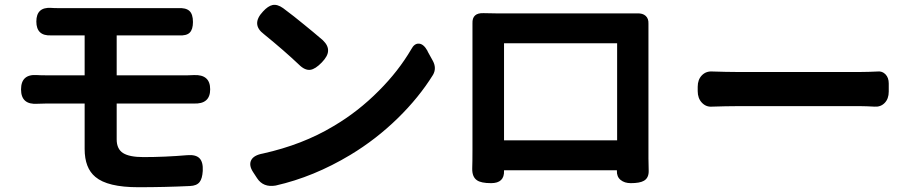

<svg xmlns="http://www.w3.org/2000/svg" viewBox="-20 -755 3812 803"><path d="M558 28Q430 28 379 -15Q334 -52 334 -132V-322H174Q151 -322 137 -321Q68 -316 68 -381Q68 -446 135 -441Q149 -440 174 -440H334V-607H227Q211 -607 194 -607Q132 -604 132 -665Q132 -726 194 -722Q204 -721 227 -721H463H699Q712 -721 724 -721Q757 -723 772 -709.5Q787 -696 787 -663Q787 -632 773.5 -618.5Q760 -605 728 -607Q714 -607 699 -607H468V-440H764Q780 -440 791 -441Q859 -444 859 -381.5Q859 -319 790 -322Q779 -322 767 -322H468V-172Q468 -132 494.5 -115Q521 -98 580 -98Q669 -98 763 -106Q799 -109 814.5 -93Q830 -77 828 -40Q826 -8 815 6Q803 22 774 23Q669 28 558 28Z M1055 -10 1038 -36Q1020 -64 1030.5 -85Q1041 -106 1080 -113Q1246 -150 1374 -227Q1478 -288 1565 -376Q1646 -457 1700 -549Q1713 -574 1732.5 -572.5Q1752 -571 1768 -542L1769 -539L1790 -501Q1807 -470 1791 -442Q1732 -347 1644 -261Q1553 -172 1445 -107Q1292 -15 1133 21Q1081 30 1055 -10ZM1230 -485Q1170 -542 1084 -612Q1029 -653 1080 -707Q1101 -730 1120 -734Q1140 -738 1164 -721Q1211 -686 1252 -652Q1288 -623 1330 -587Q1354 -564 1352 -541Q1351 -520 1326 -494Q1299 -466 1278 -463Q1255 -460 1230 -485Z M2034 11Q1992 11 1975 -1Q1954 -15 1955 -51Q1956 -77 1956 -127V-606Q1956 -632 1956 -657Q1954 -702 2003 -700Q2024 -699 2058 -699H2327H2597Q2621 -699 2645 -699Q2668 -700 2680.5 -688.5Q2693 -677 2692 -656Q2692 -631 2692 -606V-126Q2692 -117 2692 -92Q2693 -59 2693 -42Q2694 -11 2673 1Q2656 11 2618 11Q2592 11 2575.5 -2.5Q2559 -16 2560 -41V-43H2088V-41Q2090 11 2034 11ZM2088 -168H2324H2561V-574H2088Z M2898 -374V-392Q2898 -422 2915.5 -440Q2933 -458 2960 -456Q3022 -454 3056 -454H3583Q3609 -454 3651 -456Q3670 -458 3683.5 -444Q3697 -430 3697 -406V-372Q3697 -342 3680 -324.5Q3663 -307 3637 -309Q3601 -311 3583 -311H3319H3056Q3020 -311 2958 -309Q2933 -307 2915.5 -325.5Q2898 -344 2898 -374Z"/></svg>

Font: GenSenRounded JP B
Style: Regular
Weight: 700
Version: Version 1.501;PS 1;hotconv 16.6.51;makeotf.lib2.5.65220